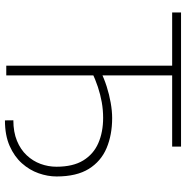

<svg xmlns="http://www.w3.org/2000/svg" viewBox="-8 -744 756 781"><g transform="rotate(90 370.5 -353.0)"><path d="M271.5 -347.7V-384.3Q298.3 -397.9 331.1 -408.4Q363.8 -418.9 397.5 -424.8Q431.2 -430.7 459.5 -430.7Q528.3 -430.7 582 -408Q635.7 -385.3 666.5 -335.7Q697.3 -286.1 697.3 -204.6Q697.3 -168.5 684.3 -131.6Q671.4 -94.7 643.8 -63.7Q616.2 -32.7 573 -13.7Q529.8 5.4 469.2 5.4L468.8 -28.8Q516.6 -28.8 552.2 -43.5Q587.9 -58.1 611.3 -83.3Q634.8 -108.4 646.2 -139.6Q657.7 -170.9 657.7 -204.1Q657.7 -271.5 632.1 -313.2Q606.4 -355 561.5 -374.5Q516.6 -394 459 -394Q426.3 -394 395 -388.4Q363.8 -382.8 333 -372.6Q302.2 -362.3 271.5 -347.7ZM286.1 -710.9V0H246.6V-710.9ZM575.7 -710.9V-674.8H30.3V-710.9Z"/></g></svg>

Font: Roboto ExtraLight
Style: Regular
Weight: 250
Designer: Christian Robertson
Foundry: Google
Version: Version 3.009; 2024